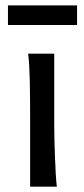

<svg xmlns="http://www.w3.org/2000/svg" viewBox="-20 -699 316 719"><path d="M183.1 -231.9Q183.1 -208.5 183.8 -176.5Q184.6 -144.5 185.8 -111.8Q187 -79.1 188.7 -49.3Q190.4 -19.5 192.9 0H92.8V-258.8Q92.8 -294.4 92.5 -329.1Q92.3 -363.8 91.6 -394.8Q90.8 -425.8 89.4 -452.4Q87.9 -479 85.4 -498H183.1ZM9.8 -678.7H268.6V-605.5H9.8Z"/></svg>

Font: Andika APac
Style: Regular
Weight: 400
Designer: Victor Gaultney, Annie Olsen, Julie Remington, Don Collingsworth, Eric Hays, Becca Hirsbrunner
Foundry: SIL International
Version: Version 5.000